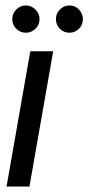

<svg xmlns="http://www.w3.org/2000/svg" viewBox="-20 -684 324 704"><path d="M4 0 91 -496H175L88 0ZM75 -564Q54 -564 39.5 -578.5Q25 -593 25 -614Q25 -634 39.5 -649Q54 -664 75 -664Q95 -664 110 -649Q125 -634 125 -614Q125 -593 110 -578.5Q95 -564 75 -564ZM235 -564Q214 -564 199.5 -578.5Q185 -593 185 -614Q185 -634 199.5 -649Q214 -664 235 -664Q255 -664 269.5 -649Q284 -634 284 -614Q284 -593 269.5 -578.5Q255 -564 235 -564Z"/></svg>

Font: DM Sans 36pt
Style: Italic
Weight: 400
Italic angle: -10°
Designer: Colophon Foundry, Jonny Pinhorn
Foundry: Colophon Foundry
Version: Version 4.004;gftools[0.9.30]